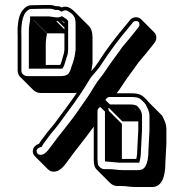

<svg xmlns="http://www.w3.org/2000/svg" viewBox="-20 -694 739 772"><path d="M145 -320H272C278 -320 284 -320 289 -321C262 -281 233 -243 205 -205C186 -179 176 -171 159 -147C149 -133 142 -126 137 -116C109 -107 106 -80 120 -66L173 -13C181 -5 193 -1 209 -6C220 -9 233 -20 246 -38C282 -89 321 -134 357 -185V-53C357 -35 359 -22 369 -12L422 41C430 49 441 54 451 54H470C490 54 500 58 528 58H591C627 58 645 25 645 -41L649 -118V-174C649 -199 639 -213 632 -229L579 -282C573 -290 566 -297 558 -304C542 -318 526 -319 500 -319H449C455 -326 464 -339 477 -359C496 -388 518 -415 536 -442C557 -466 575 -489 592 -510L602 -523C612 -536 610 -554 600 -564L547 -617C535 -629 513 -626 503 -614L492 -600C448 -548 412 -502 375 -444C363 -426 355 -417 347 -408C349 -419 351 -430 352 -440V-542C352 -566 347 -580 334 -593L281 -646C272 -655 251 -675 228 -664C223 -667 218 -669 213 -669H206C204 -669 201 -670 195 -672C189 -674 179 -674 164 -674C149 -674 130 -673 108 -673C94 -673 82 -667 71 -653C60 -639 53 -617 51 -585C50 -569 51 -562 51 -548V-410C51 -400 55 -391 61 -385L114 -332C122 -324 133 -320 145 -320ZM116 -612V-613L169 -560H229L239 -559V-497C239 -491 238 -485 237 -480L226 -442C225 -438 223 -435 222 -433H164V-495C164 -522 163 -527 169 -559ZM532 -94C532 -81 531 -68 528 -55H470V-196L417 -249C417 -252 416 -256 415 -260C416 -259 418 -259 419 -259L472 -206H536V-171ZM239 -600 227 -612C233 -608 237 -606 239 -604ZM239 -583V-576L206 -609H213ZM529 -248 519 -258 521 -257C524 -254 527 -251 529 -248ZM152 -73C136 -68 130 -76 128 -82C126 -88 127 -97 142 -102L148 -104C154 -117 158 -119 171 -138C187 -161 197 -169 217 -196C257 -251 299 -305 335 -366C354 -399 364 -399 388 -436C425 -493 460 -539 504 -591L515 -605C519 -610 531 -611 536 -607C542 -602 543 -592 537 -585L527 -572C510 -551 492 -528 471 -504C453 -477 431 -450 411 -420C383 -376 382 -384 358 -345C340 -313 323 -291 301 -259C263 -202 221 -156 181 -100C169 -83 157 -74 152 -73ZM547 -94 551 -171V-227C551 -249 538 -261 530 -269C522 -273 511 -274 500 -274H422L387 -309L400 -256C401 -252 402 -249 402 -249V-45L459 -40H540L543 -52C546 -66 547 -81 547 -94ZM404 -292C404 -294 412 -304 419 -304H500C526 -304 536 -303 548 -293C556 -286 562 -279 566 -274C574 -256 581 -247 581 -227V-171L577 -94C577 -28 560 -10 538 -10H475C449 -10 440 -14 417 -14H398C388 -14 376 -25 374 -32C373 -40 372 -47 372 -53V-249C372 -254 378 -262 383 -264L419 -229L406 -282C405 -285 404 -288 404 -292ZM229 -629C225 -627 218 -624 213 -624H207L177 -628H101V-613C95 -582 96 -574 96 -548V-418H231C235 -426 237 -426 240 -438L252 -476C253 -482 254 -489 254 -497V-610C247 -619 238 -623 229 -629ZM227 -647C233 -650 243 -655 250 -651C278 -635 284 -625 284 -595V-494C282 -472 277 -450 267 -425C259 -394 250 -388 219 -388H92C77 -388 66 -397 66 -410V-548C66 -563 65 -569 66 -584C68 -614 75 -634 83 -644C92 -655 99 -658 108 -658C130 -658 150 -659 164 -659C179 -659 188 -659 190 -658C196 -656 199 -654 206 -654H213C216 -654 224 -649 227 -647Z"/></svg>

Font: Squarish
Style: Shd
Weight: 400
Foundry: Cannot Into Space Fonts
Version: Version 0.272